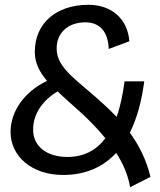

<svg xmlns="http://www.w3.org/2000/svg" viewBox="-20 -712 668 800"><path d="M522 68 607 25C590 -46 559 -107 521 -159C552 -221 571 -295 581 -373H499C492 -321 482 -270 466 -225C450 -242 432 -259 416 -274C308 -375 216 -424 216 -510C216 -575 263 -619 336 -619C396 -619 431 -579 433 -508L519 -540C512 -633 445 -692 349 -692C213 -692 125 -614 125 -496C125 -450 144 -413 176 -375C82 -330 24 -249 24 -162C24 -62 111 17 243 17C339 17 412 -18 464 -75C493 -30 514 18 522 68ZM118 -172C118 -236 156 -293 220 -331C248 -304 281 -276 317 -243C353 -210 388 -174 419 -136C383 -88 332 -58 261 -58C175 -58 118 -102 118 -172Z"/></svg>

Font: Ronzino Oblique
Style: Italic
Weight: 400
Italic angle: -8°
Designer: Nunzio Mazzaferro
Foundry: Collletttivo
Version: Version 1.000;Glyphs 3.3 (3337)